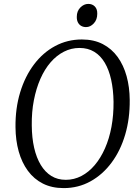

<svg xmlns="http://www.w3.org/2000/svg" viewBox="-20 -955 717 985"><path d="M306.5 10Q246 10 200 -13.2Q154 -36.5 123 -78.8Q92 -121 76 -178Q60 -235 59.5 -302.5Q58.5 -399.5 83.5 -481.5Q108.5 -563.5 154.5 -624.5Q200.5 -685.5 263.2 -719Q326 -752.5 400 -752.5Q461.5 -752.5 507.2 -728.8Q553 -705 583.5 -662.8Q614 -620.5 629.5 -564.2Q645 -508 645.5 -442.5Q646.5 -346.5 622.2 -264.2Q598 -182 552.2 -120.5Q506.5 -59 444 -24.5Q381.5 10 306.5 10ZM317.5 -32.5Q360 -32.5 397.8 -52.2Q435.5 -72 466 -108Q496.5 -144 518.5 -193.8Q540.5 -243.5 551.8 -304Q563 -364.5 562.5 -432.5Q561.5 -495.5 550.2 -546.2Q539 -597 517.2 -633.5Q495.5 -670 463.2 -689.5Q431 -709 388 -709Q345.5 -709 307.8 -689.8Q270 -670.5 239.5 -635.2Q209 -600 187.2 -550.5Q165.5 -501 153.8 -440.8Q142 -380.5 143 -311.5Q143.5 -248 155.2 -196.8Q167 -145.5 189.2 -108.8Q211.5 -72 243.5 -52.2Q275.5 -32.5 317.5 -32.5ZM421.5 -816Q407.5 -816 396.5 -822.2Q385.5 -828.5 379.5 -840.5Q373.5 -852.5 374 -869.5Q374 -898 392.2 -916.5Q410.5 -935 433 -935Q453.5 -935 466.5 -921.8Q479.5 -908.5 479 -884.5Q479 -854 461.2 -835Q443.5 -816 421.5 -816Z"/></svg>

Font: Merriweather 48pt Light
Style: Italic
Weight: 300
Italic angle: -7.8°
Version: Version 2.101